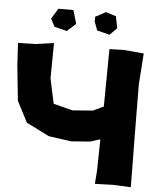

<svg xmlns="http://www.w3.org/2000/svg" viewBox="-57 -897 770 945"><g transform="rotate(5 327.5 -424.0)"><path d="M377 -796.9 392.6 -753.9 455.1 -738.3 490.2 -773.4 478.5 -832 427.7 -847.7 377 -820.3ZM162.1 -793 181.6 -753.9 244.1 -738.3 287.1 -777.3 267.6 -843.8H193.4ZM460.9 -668 458 -383.8 406.2 -359.4 305.7 -351.6 210.9 -376 184.6 -499 186.5 -673.8 96.7 -661.1 9.8 -659.2 16.6 -544.9 34.2 -375 87.9 -271.5 201.2 -214.8 312.5 -199.2 405.3 -206.1 455.1 -221.7 452.1 -64.5 447.3 -1 538.1 -3.9 625 0 622.1 -251 620.1 -505.9 630.9 -661.1 532.2 -669.9Z"/></g></svg>

Font: MaokenAssortedSans-Lite
Style: Lite
Weight: 400
Version: Version 1.400